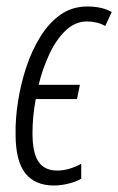

<svg xmlns="http://www.w3.org/2000/svg" viewBox="-20 -561 364 591"><path d="M146 10Q88 10 58 -27.5Q28 -65 28 -148Q27 -195 35.5 -249Q44 -303 61 -354.5Q78 -406 104.5 -448.5Q131 -491 166.5 -516Q202 -541 249 -541Q294 -541 324 -524L304 -481Q279 -495 248 -495Q211 -495 181.5 -466.5Q152 -438 131.5 -393.5Q111 -349 99 -300H226L217 -256H90Q80 -202 80 -152Q80 -89 99 -62.5Q118 -36 156 -36Q192 -36 230 -57V-11Q215 -2 191.5 4Q168 10 146 10Z"/></svg>

Font: Noto Sans ExtraCondensed Light
Style: Italic
Weight: 300
Width: 2
Italic angle: -12°
Designer: Monotype Design Team
Foundry: Monotype Imaging Inc.
Version: Version 2.013; ttfautohint (v1.8.4.7-5d5b)